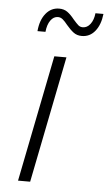

<svg xmlns="http://www.w3.org/2000/svg" viewBox="-52 -754 448 789"><g transform="rotate(5 171.5 -359.5)"><path d="M157 -522H207L103 0H53ZM198 -655Q187 -669 178 -676.5Q169 -684 158 -684Q140 -684 127.5 -666.5Q115 -649 112 -619H79Q83 -665 105 -692Q127 -719 160 -719Q180 -719 194 -709Q208 -699 223 -680Q237 -664 244.5 -657.5Q252 -651 263 -651Q281 -651 294 -668Q307 -685 310 -713H343Q338 -668 316.5 -641.5Q295 -615 262 -615Q242 -615 228 -625.5Q214 -636 198 -655Z"/></g></svg>

Font: Idrija
Style: Italic
Weight: 300
Italic angle: -11.3°
Designer: Julieta Ulanovsky
Foundry: Julieta Ulanovsky
Version: Version 7.200